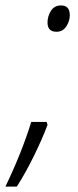

<svg xmlns="http://www.w3.org/2000/svg" viewBox="-67 -558 286 707"><path d="M141 -441Q164 -441 177 -460.5Q190 -480 190 -502Q190 -538 158 -538Q133 -538 120.5 -518Q108 -498 108 -475Q108 -441 141 -441ZM-47 129H-5Q27 79 57.5 17Q88 -45 108 -98L105 -109H48Q14 2 -47 129Z"/></svg>

Font: Noto Sans Display SemiCondensed Light
Style: Italic
Weight: 300
Width: 4
Italic angle: -12°
Designer: Monotype Design Team
Foundry: Monotype Imaging Inc.
Version: Version 1.900